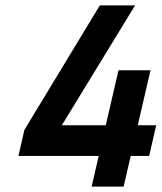

<svg xmlns="http://www.w3.org/2000/svg" viewBox="-20 -680 596 708"><path d="M344 -105H48L70 -201L348 -660H478L208 -218H370L417 -421H535L488 -218H556L530 -105H462L436 8H318Z"/></svg>

Font: Panefresco 800wt
Style: Italic
Weight: 800
Foundry: Campivisivi & Chank Co
Version: Version 1.001